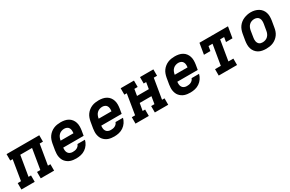

<svg xmlns="http://www.w3.org/2000/svg" viewBox="116 -1573 3965 2623"><g transform="rotate(-30 2098.0 -261.5)"><path d="M-4 0V-101H48L100 -419H62V-520H578V-419H526L473 -101H512V0H301V-101H353L406 -419H220L167 -101H206V0Z M861 8Q837 8 813 5Q789 2 767.5 -5.5Q746 -13 727.5 -26Q709 -39 694.5 -56Q680 -73 671.5 -94Q663 -115 659 -138Q655 -161 656.5 -185Q658 -209 661 -233L678 -333Q683 -360 692.5 -387Q702 -414 719 -437.5Q736 -461 759.5 -479.5Q783 -498 809.5 -509Q836 -520 863.5 -524Q891 -528 918 -528Q950 -528 980.5 -522Q1011 -516 1037 -501Q1063 -486 1081 -462.5Q1099 -439 1108 -410.5Q1117 -382 1117 -350.5Q1117 -319 1112 -287L1099 -210H777Q774 -188 776 -166.5Q778 -145 789 -127.5Q800 -110 819.5 -101.5Q839 -93 861 -93Q877 -93 893.5 -95.5Q910 -98 925.5 -105.5Q941 -113 953 -126Q965 -139 970 -155H1088Q1079 -118 1057 -85.5Q1035 -53 1003 -31Q971 -9 934 -0.5Q897 8 861 8ZM794 -310H996Q999 -332 997.5 -353.5Q996 -375 986 -392.5Q976 -410 957 -418.5Q938 -427 916 -427Q895 -427 873 -419.5Q851 -412 834 -396Q817 -380 808 -359Q799 -338 795 -317Z M1461 8Q1437 8 1413 5Q1389 2 1367.5 -5.5Q1346 -13 1327.5 -26Q1309 -39 1294.5 -56Q1280 -73 1271.5 -94Q1263 -115 1259 -138Q1255 -161 1256.5 -185Q1258 -209 1261 -233L1278 -333Q1283 -360 1292.5 -387Q1302 -414 1319 -437.5Q1336 -461 1359.5 -479.5Q1383 -498 1409.5 -509Q1436 -520 1463.5 -524Q1491 -528 1518 -528Q1550 -528 1580.5 -522Q1611 -516 1637 -501Q1663 -486 1681 -462.5Q1699 -439 1708 -410.5Q1717 -382 1717 -350.5Q1717 -319 1712 -287L1699 -210H1377Q1374 -188 1376 -166.5Q1378 -145 1389 -127.5Q1400 -110 1419.5 -101.5Q1439 -93 1461 -93Q1477 -93 1493.5 -95.5Q1510 -98 1525.5 -105.5Q1541 -113 1553 -126Q1565 -139 1570 -155H1688Q1679 -118 1657 -85.5Q1635 -53 1603 -31Q1571 -9 1534 -0.5Q1497 8 1461 8ZM1394 -310H1596Q1599 -332 1597.5 -353.5Q1596 -375 1586 -392.5Q1576 -410 1557 -418.5Q1538 -427 1516 -427Q1495 -427 1473 -419.5Q1451 -412 1434 -396Q1417 -380 1408 -359Q1399 -338 1395 -317Z M1796 0V-101H1848L1900 -419H1862V-520H2072V-419H2020L2003 -317H2189L2206 -419H2167V-520H2378V-419H2326L2273 -101H2312V0H2101V-101H2153L2172 -216H1987L1967 -101H2006V0Z M2661 8Q2637 8 2613 5Q2589 2 2567.5 -5.5Q2546 -13 2527.5 -26Q2509 -39 2494.5 -56Q2480 -73 2471.5 -94Q2463 -115 2459 -138Q2455 -161 2456.5 -185Q2458 -209 2461 -233L2478 -333Q2483 -360 2492.5 -387Q2502 -414 2519 -437.5Q2536 -461 2559.5 -479.5Q2583 -498 2609.5 -509Q2636 -520 2663.5 -524Q2691 -528 2718 -528Q2750 -528 2780.5 -522Q2811 -516 2837 -501Q2863 -486 2881 -462.5Q2899 -439 2908 -410.5Q2917 -382 2917 -350.5Q2917 -319 2912 -287L2899 -210H2577Q2574 -188 2576 -166.5Q2578 -145 2589 -127.5Q2600 -110 2619.5 -101.5Q2639 -93 2661 -93Q2677 -93 2693.5 -95.5Q2710 -98 2725.5 -105.5Q2741 -113 2753 -126Q2765 -139 2770 -155H2888Q2879 -118 2857 -85.5Q2835 -53 2803 -31Q2771 -9 2734 -0.5Q2697 8 2661 8ZM2594 -310H2796Q2799 -332 2797.5 -353.5Q2796 -375 2786 -392.5Q2776 -410 2757 -418.5Q2738 -427 2716 -427Q2695 -427 2673 -419.5Q2651 -412 2634 -396Q2617 -380 2608 -359Q2599 -338 2595 -317Z M3109 0V-101H3200L3253 -419H3190L3178 -347H3076L3105 -520H3555L3526 -347H3424L3436 -419H3373L3320 -101H3398V0Z M3855 8Q3824 8 3793 2Q3762 -4 3736.5 -19Q3711 -34 3692.5 -57.5Q3674 -81 3665 -109.5Q3656 -138 3656 -169.5Q3656 -201 3661 -233L3678 -333Q3683 -360 3692.5 -387Q3702 -414 3719 -437.5Q3736 -461 3759.5 -479.5Q3783 -498 3810 -509Q3837 -520 3864 -525.5Q3891 -531 3919 -531Q3951 -531 3981 -523.5Q4011 -516 4036.5 -501Q4062 -486 4080.5 -462.5Q4099 -439 4108 -410.5Q4117 -382 4117 -350.5Q4117 -319 4112 -287L4095 -187Q4091 -160 4081.5 -133Q4072 -106 4055 -82.5Q4038 -59 4014.5 -40.5Q3991 -22 3964.5 -11Q3938 0 3910 4Q3882 8 3855 8ZM3857 -93Q3879 -93 3901 -100.5Q3923 -108 3939.5 -124Q3956 -140 3965.5 -161Q3975 -182 3978 -203L3995 -303Q3999 -326 3998 -348.5Q3997 -371 3987 -390Q3977 -409 3957 -418Q3937 -427 3914 -427Q3893 -427 3871.5 -419.5Q3850 -412 3833.5 -396Q3817 -380 3808 -359Q3799 -338 3795 -317L3779 -217Q3776 -202 3775.5 -187Q3775 -172 3777.5 -157.5Q3780 -143 3786.5 -130.5Q3793 -118 3803.5 -109Q3814 -100 3828 -96.5Q3842 -93 3857 -93Z"/></g></svg>

Font: Iosevka Etoile Oblique
Style: Bold
Weight: 700
Italic angle: -9°
Designer: Belleve Invis
Foundry: Belleve Invis
Version: Version 15.5.2; ttfautohint (v1.8.4)